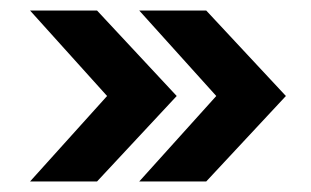

<svg xmlns="http://www.w3.org/2000/svg" viewBox="-20 -435 590 364"><path d="M522 -253 371 -91H244L390 -253L244 -415H371ZM164 -91H37L183 -253L37 -415H164L315 -253Z"/></svg>

Font: Hind Vadodara SemiBold
Style: Regular
Weight: 600
Designer: Hitesh Malaviya
Foundry: Indian Type Foundry
Version: Version 1.001;PS 1.0;hotconv 1.0.86;makeotf.lib2.5.63406; tt